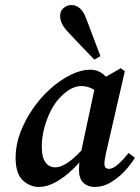

<svg xmlns="http://www.w3.org/2000/svg" viewBox="-20 -731 556 763"><path d="M135 12Q99 12 70.5 -14.5Q42 -41 42 -105Q42 -154 60.5 -203.5Q79 -253 110 -298Q141 -343 180 -378Q219 -413 260.5 -433.5Q302 -454 340 -454Q368 -454 389.5 -436.5Q411 -419 431 -393L381 -357Q364 -370 344.5 -379.5Q325 -389 303 -389Q263 -389 222 -347Q200 -326 183 -293Q166 -260 156 -222.5Q146 -185 146 -148Q146 -106 160.5 -86Q175 -66 199 -66Q224 -66 255 -88.5Q286 -111 328 -160L334 -135Q305 -93 270.5 -59.5Q236 -26 201 -7Q166 12 135 12ZM356 12Q329 12 311.5 -4.5Q294 -21 294 -55Q294 -74 296 -91.5Q298 -109 303 -131L361 -403L460 -460L476 -448L402 -126Q395 -97 395 -80Q395 -60 413 -60Q428 -60 448 -77Q468 -94 491 -123L516 -104Q499 -76 474 -49.5Q449 -23 419 -5.5Q389 12 356 12ZM379 -508 355 -494Q329 -521 303 -548Q277 -575 251 -603Q235 -620 227 -635.5Q219 -651 219 -668Q219 -688 233 -699.5Q247 -711 264 -711Q282 -711 297 -698.5Q312 -686 323 -656Q337 -619 351 -582Q365 -545 379 -508Z"/></svg>

Font: Lisu Bosa ExtraBold
Style: Italic
Weight: 800
Italic angle: -19°
Designer: David Morse, Annie Olsen, Victor Gaultney, Frank Grießhammer (Latin)
Foundry: SIL International
Version: Version 2.000